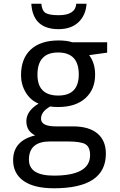

<svg xmlns="http://www.w3.org/2000/svg" viewBox="-20 -761 640 1021"><path d="M549.8 -536.1V-481L454.1 -467.8Q485.8 -426.3 485.8 -363.8Q485.8 -285.2 433.8 -238.5Q381.8 -191.9 289.1 -191.9Q262.2 -191.9 247.1 -194.8Q198.2 -167.5 198.2 -129.9Q198.2 -88.9 276.9 -88.9H368.2Q453.1 -88.9 498 -51.3Q543 -13.7 543 56.2Q543 240.2 267.1 240.2Q160.6 240.2 105.2 200.9Q49.8 161.6 49.8 90.8Q49.8 -12.7 167 -41Q120.1 -64 120.1 -116.2Q120.1 -170.9 185.1 -210Q141.6 -228 116.7 -269.8Q91.8 -311.5 91.8 -360.8Q91.8 -449.7 143.8 -497.8Q195.8 -545.9 292 -545.9Q334 -545.9 365.2 -536.1ZM290 -252.9Q398.9 -252.9 398.9 -365.2Q398.9 -481.9 289.1 -481.9Q179.2 -481.9 179.2 -363.8Q179.2 -252.9 290 -252.9ZM337.9 -8.8H246.1Q133.8 -8.8 133.8 87.9Q133.8 172.9 266.1 172.9Q459 172.9 459 64Q459 21 434.6 6.1Q410.2 -8.8 337.9 -8.8ZM440.4 -741.2Q436 -679.2 397 -642.6Q357.9 -606 291.5 -606Q154.8 -606 146.5 -741.2H199.7Q203.1 -704.1 222.4 -692.1Q241.7 -680.2 292.5 -680.2Q380.9 -680.2 385.7 -741.2Z"/></svg>

Font: WenQuanYi Micro Hei Mono
Style: Regular
Weight: 400
Foundry: Ascender Corporation
Version: Version 0.2.0-beta